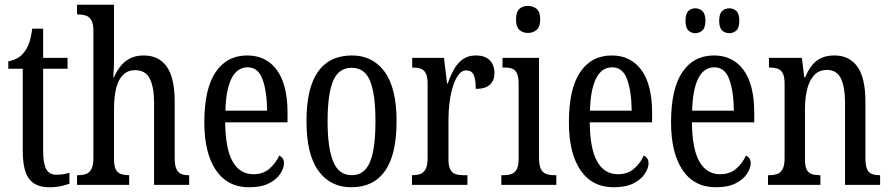

<svg xmlns="http://www.w3.org/2000/svg" viewBox="-20 -780 3755 810"><path d="M187 10Q131 10 103.5 -24.5Q76 -59 76 -145V-490H15V-521Q38 -526 54 -535Q70 -544 82 -560Q94 -575 102 -596Q110 -617 116 -659H162V-536H265V-490H162V-144Q162 -90 175 -66.5Q188 -43 217 -43Q234 -43 247 -45Q260 -47 273 -51V-5Q260 0 238 5Q216 10 187 10Z M305 0V-41H312Q329 -41 343 -46Q357 -51 365.5 -66.5Q374 -82 374 -113V-651Q374 -681 365 -695.5Q356 -710 342 -714.5Q328 -719 312 -719H305V-760H461V-531Q461 -515 460.5 -499Q460 -483 459 -470.5Q458 -458 458 -454H461Q471 -478 487 -499Q503 -520 527.5 -533Q552 -546 586 -546Q650 -546 683.5 -499Q717 -452 717 -349V-113Q717 -82 724.5 -66.5Q732 -51 745 -46Q758 -41 776 -41H778V0H630V-347Q630 -412 612 -448Q594 -484 550 -484Q519 -484 499 -464Q479 -444 470 -407.5Q461 -371 461 -321V-108Q461 -78 469 -64Q477 -50 491.5 -45.5Q506 -41 523 -41H525V0Z M1031 10Q940 10 891 -62Q842 -134 842 -264Q842 -405 889.5 -475.5Q937 -546 1023 -546Q1103 -546 1148 -484.5Q1193 -423 1193 -304V-264H930Q931 -152 961.5 -98.5Q992 -45 1049 -45Q1090 -45 1117 -68.5Q1144 -92 1158 -124Q1166 -120 1172 -112.5Q1178 -105 1178 -91Q1178 -71 1162.5 -47Q1147 -23 1114.5 -6.5Q1082 10 1031 10ZM1107 -313Q1106 -395 1087.5 -445.5Q1069 -496 1025 -496Q980 -496 956.5 -448.5Q933 -401 931 -313Z M1462 10Q1374 10 1323.5 -59Q1273 -128 1273 -269Q1273 -409 1321.5 -477.5Q1370 -546 1465 -546Q1552 -546 1602.5 -477.5Q1653 -409 1653 -269Q1653 -128 1604.5 -59Q1556 10 1462 10ZM1464 -41Q1501 -41 1523 -67Q1545 -93 1554.5 -143.5Q1564 -194 1564 -269Q1564 -382 1541.5 -438Q1519 -494 1464 -494Q1408 -494 1385 -438Q1362 -382 1362 -269Q1362 -157 1385.5 -99Q1409 -41 1464 -41Z M1718 0V-41H1721Q1739 -41 1753 -46Q1767 -51 1775.5 -66.5Q1784 -82 1784 -113V-427Q1784 -457 1776 -471.5Q1768 -486 1754 -490.5Q1740 -495 1722 -495H1719V-536H1853L1866 -428H1869Q1880 -460 1895 -487Q1910 -514 1932.5 -530Q1955 -546 1987 -546Q2027 -546 2046.5 -525.5Q2066 -505 2066 -471Q2066 -441 2047 -423Q2028 -405 1987 -405Q1987 -433 1983 -450Q1979 -467 1970.5 -475Q1962 -483 1946 -483Q1928 -483 1914 -464Q1900 -445 1890.5 -414.5Q1881 -384 1876.5 -347.5Q1872 -311 1872 -276V-108Q1872 -79 1880 -64.5Q1888 -50 1902 -45.5Q1916 -41 1933 -41H1952V0Z M2095 0V-41H2105Q2124 -41 2138 -46Q2152 -51 2160 -66Q2168 -81 2168 -110V-425Q2168 -455 2161 -470Q2154 -485 2141.5 -490Q2129 -495 2110 -495H2100V-536H2254V-115Q2254 -84 2261.5 -68Q2269 -52 2283.5 -46.5Q2298 -41 2317 -41H2327V0ZM2207 -641Q2185 -641 2171 -654Q2157 -667 2157 -698Q2157 -730 2171 -742.5Q2185 -755 2207 -755Q2229 -755 2244 -742.5Q2259 -730 2259 -698Q2259 -667 2244 -654Q2229 -641 2207 -641Z M2569 10Q2478 10 2429 -62Q2380 -134 2380 -264Q2380 -405 2427.5 -475.5Q2475 -546 2561 -546Q2641 -546 2686 -484.5Q2731 -423 2731 -304V-264H2468Q2469 -152 2499.5 -98.5Q2530 -45 2587 -45Q2628 -45 2655 -68.5Q2682 -92 2696 -124Q2704 -120 2710 -112.5Q2716 -105 2716 -91Q2716 -71 2700.5 -47Q2685 -23 2652.5 -6.5Q2620 10 2569 10ZM2645 -313Q2644 -395 2625.5 -445.5Q2607 -496 2563 -496Q2518 -496 2494.5 -448.5Q2471 -401 2469 -313Z M3000 10Q2909 10 2860 -62Q2811 -134 2811 -264Q2811 -405 2858.5 -475.5Q2906 -546 2992 -546Q3072 -546 3117 -484.5Q3162 -423 3162 -304V-264H2899Q2900 -152 2930.5 -98.5Q2961 -45 3018 -45Q3059 -45 3086 -68.5Q3113 -92 3127 -124Q3135 -120 3141 -112.5Q3147 -105 3147 -91Q3147 -71 3131.5 -47Q3116 -23 3083.5 -6.5Q3051 10 3000 10ZM3076 -313Q3075 -395 3056.5 -445.5Q3038 -496 2994 -496Q2949 -496 2925.5 -448.5Q2902 -401 2900 -313ZM3057 -640Q3039 -640 3026.5 -651.5Q3014 -663 3014 -692Q3014 -722 3026.5 -733.5Q3039 -745 3057 -745Q3074 -745 3086.5 -733.5Q3099 -722 3099 -692Q3099 -663 3086.5 -651.5Q3074 -640 3057 -640ZM2913 -640Q2896 -640 2884 -651.5Q2872 -663 2872 -692Q2872 -722 2884 -733.5Q2896 -745 2913 -745Q2930 -745 2943 -733.5Q2956 -722 2956 -692Q2956 -663 2943 -651.5Q2930 -640 2913 -640Z M3220 0V-41H3227Q3245 -41 3259 -46Q3273 -51 3281.5 -66.5Q3290 -82 3290 -113V-427Q3290 -457 3282 -471.5Q3274 -486 3260 -490.5Q3246 -495 3229 -495H3224V-536H3363L3373 -454H3377Q3391 -488 3408.5 -508Q3426 -528 3448.5 -537Q3471 -546 3500 -546Q3563 -546 3597 -499Q3631 -452 3631 -349V-113Q3631 -82 3638 -66.5Q3645 -51 3658.5 -46Q3672 -41 3689 -41H3693V0H3545V-347Q3545 -411 3528 -448Q3511 -485 3469 -485Q3434 -485 3413.5 -461.5Q3393 -438 3384.5 -400.5Q3376 -363 3376 -321V-108Q3376 -78 3383.5 -64Q3391 -50 3405 -45.5Q3419 -41 3436 -41H3441V0Z"/></svg>

Font: Noto Serif ExtraCondensed
Style: Regular
Weight: 400
Width: 2
Designer: Monotype Design Team
Foundry: Monotype Imaging Inc.
Version: Version 2.013